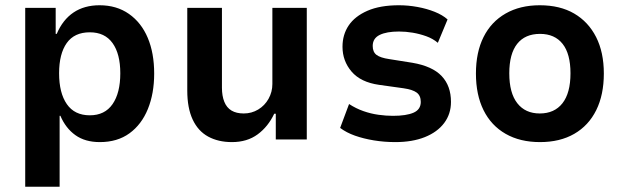

<svg xmlns="http://www.w3.org/2000/svg" viewBox="-20 -531 2370 731"><path d="M76 180V-501H192V-402H196Q219 -456 260 -483.5Q301 -511 359 -511Q424 -511 471 -478Q518 -445 542.5 -387Q567 -329 567 -251Q567 -175 543 -116Q519 -57 473 -23.5Q427 10 360 10Q304 10 267 -16.5Q230 -43 210 -90H207V180ZM322 -92Q379 -92 408.5 -134.5Q438 -177 438 -252Q438 -326 408.5 -367Q379 -408 322 -408Q263 -408 234 -367Q205 -326 205 -252Q205 -177 234.5 -134.5Q264 -92 322 -92Z M863 10Q811 10 772.5 -11Q734 -32 713.5 -76Q693 -120 693 -186V-501H825V-197Q825 -166 834 -143.5Q843 -121 861.5 -110Q880 -99 908 -99Q938 -99 963 -114Q988 -129 1002.5 -155Q1017 -181 1017 -211V-501H1148V0H1030V-98H1024Q1001 -49 961 -19.5Q921 10 863 10Z M1485 10Q1443 10 1403.5 3.5Q1364 -3 1331.5 -14.5Q1299 -26 1275 -44L1309 -135Q1335 -118 1363.5 -108Q1392 -98 1421 -94Q1450 -90 1476 -90Q1527 -90 1554.5 -102Q1582 -114 1582 -143Q1582 -167 1566.5 -178.5Q1551 -190 1516 -195L1423 -208Q1353 -218 1318.5 -258.5Q1284 -299 1284 -353Q1284 -399 1307.5 -434Q1331 -469 1379 -490Q1427 -511 1499 -511Q1534 -511 1569.5 -504.5Q1605 -498 1635 -486Q1665 -474 1684 -457L1647 -368Q1628 -384 1603 -393Q1578 -402 1551.5 -406.5Q1525 -411 1499 -411Q1452 -411 1425.5 -398Q1399 -385 1399 -356Q1399 -333 1413.5 -322Q1428 -311 1462 -306L1550 -292Q1626 -279 1661.5 -241.5Q1697 -204 1697 -143Q1697 -97 1671 -62.5Q1645 -28 1597.5 -9Q1550 10 1485 10Z M2036 10Q1960 10 1905 -21.5Q1850 -53 1821 -111.5Q1792 -170 1792 -251Q1792 -332 1821 -390Q1850 -448 1905 -479.5Q1960 -511 2035 -511Q2112 -511 2166 -479.5Q2220 -448 2249.5 -390Q2279 -332 2279 -251Q2279 -170 2250 -111.5Q2221 -53 2166.5 -21.5Q2112 10 2036 10ZM2035 -99Q2091 -99 2121.5 -138Q2152 -177 2152 -252Q2152 -326 2122 -364Q2092 -402 2036 -402Q1979 -402 1949 -364Q1919 -326 1919 -252Q1919 -177 1949.5 -138Q1980 -99 2035 -99Z"/></svg>

Font: Nunito Sans 7pt SemiCondensed
Style: Bold
Weight: 700
Width: 4
Designer: Vernon Adams
Foundry: Vernon Adams
Version: Version 3.101;gftools[0.9.27]